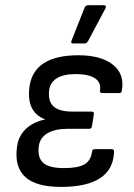

<svg xmlns="http://www.w3.org/2000/svg" viewBox="-20 -715 521 747"><path d="M264.2 -545.9Q253.4 -545.9 258.8 -558.1L309.1 -685.1Q312.5 -694.8 325.2 -694.8H383.8Q389.6 -694.8 391.4 -691.2Q393.1 -687.5 390.1 -682.1L323.2 -556.2Q318.4 -545.9 307.1 -545.9ZM216.8 12.2Q120.1 12.2 78.1 -26.6Q36.1 -65.4 45.9 -141.1Q50.8 -184.6 79.8 -212.6Q108.9 -240.7 154.8 -250V-251Q80.6 -279.3 95.2 -380.9Q113.8 -500 285.2 -500Q373 -500 419.2 -463.4Q465.3 -426.8 454.1 -362.8Q452.6 -353 444.8 -353H377.9Q367.7 -353 369.1 -362.8Q374 -394.5 349.1 -410.6Q324.2 -426.8 273.9 -426.8Q227.5 -426.8 200.7 -410.2Q173.8 -393.6 170.9 -360.8Q167 -319.8 189 -300.3Q210.9 -280.8 263.2 -280.8H335.9Q346.7 -280.8 345.2 -271L337.9 -224.1Q335.9 -213.9 327.1 -213.9H243.2Q193.8 -213.9 164.6 -196.5Q135.3 -179.2 130.9 -146Q125.5 -101.1 148.4 -81.1Q171.4 -61 230 -61Q282.7 -61 308.1 -75.4Q333.5 -89.8 337.9 -124Q339.4 -134.8 348.1 -134.8H414.1Q423.8 -134.8 423.8 -125Q419.4 12.2 216.8 12.2Z"/></svg>

Font: Sofia Sans
Style: Italic
Weight: 400
Italic angle: -9°
Designer: Botio Nikoltchev, Ani Petrova
Foundry: lettersoup
Version: Version 4.100